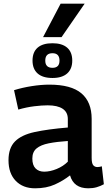

<svg xmlns="http://www.w3.org/2000/svg" viewBox="-20 -1009 582 1039"><path d="M26 -142Q26 -208 61 -243.5Q96 -279 167.5 -294.5Q239 -310 347 -319V-365Q347 -402 319 -420.5Q291 -439 238 -439Q207 -439 165.5 -434Q124 -429 79 -416L56 -521Q101 -535 152 -543Q203 -551 247 -551Q365 -551 420.5 -504Q476 -457 476 -366V-155Q476 -125 484.5 -115Q493 -105 507 -105Q512 -105 518.5 -106Q525 -107 531 -109L542 -12Q524 -2 503.5 4Q483 10 458 10Q379 10 359 -60Q322 -31 276.5 -10.5Q231 10 170 10Q104 10 65 -30.5Q26 -71 26 -142ZM155 -151Q155 -115 172.5 -97.5Q190 -80 219 -80Q251 -80 286.5 -94.5Q322 -109 347 -134V-246Q287 -242 244 -233.5Q201 -225 178 -206Q155 -187 155 -151ZM264 -587Q211 -587 183.5 -611.5Q156 -636 156 -681Q156 -727 183.5 -751Q211 -775 264 -775Q316 -775 343.5 -751Q371 -727 371 -681Q371 -636 343.5 -611.5Q316 -587 264 -587ZM264 -642Q302 -642 302 -681Q302 -721 264 -721Q225 -721 225 -681Q225 -642 264 -642ZM213 -808 308 -989H438L313 -808Z"/></svg>

Font: Georama SemiBold
Style: Regular
Weight: 600
Designer: Jean-Baptiste Levee
Foundry: Production Type
Version: Version 1.000